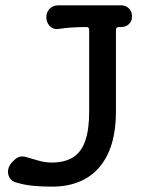

<svg xmlns="http://www.w3.org/2000/svg" viewBox="-20 -687 553 717"><path d="M173 10Q140 10 105.5 7Q71 4 39 -6Q26 -10 18.5 -19.5Q11 -29 10 -42Q9 -55 15 -67Q21 -79 37.5 -93Q54 -107 76 -101Q97 -95 122.5 -87.5Q148 -80 173 -80Q221 -80 252 -99Q283 -118 298 -160Q313 -202 313 -270V-576Q313 -581 310.5 -583.5Q308 -586 303 -586Q277 -586 251 -584.5Q225 -583 199 -579Q186 -577 175.5 -582.5Q165 -588 159 -599Q153 -610 153 -622Q153 -642 165.5 -654.5Q178 -667 197 -667H433Q450 -667 461.5 -655.5Q473 -644 473 -625Q473 -609 462.5 -598Q452 -587 435 -586H423Q419 -586 416 -583.5Q413 -581 413 -576V-270Q413 -135 351 -62.5Q289 10 173 10Z"/></svg>

Font: Winky Sans
Style: Regular
Weight: 400
Designer: Simon Atzbach
Foundry: typofactur
Version: Version 1.205